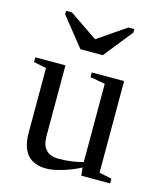

<svg xmlns="http://www.w3.org/2000/svg" viewBox="-107 -773 715 860"><g transform="rotate(15 250.0 -343.0)"><path d="M152.8 -130.9Q152.8 -46.9 231 -46.9Q291.5 -46.9 344.2 -62V-424.8L274.9 -437V-459H424.8V-34.2L482.9 -22V0H349.1L345.2 -37.1Q310.5 -18.1 265.1 -4.2Q219.7 9.8 189 9.8Q71.8 9.8 71.8 -125V-424.8L13.2 -437V-459H152.8ZM119.6 -695.8 250.5 -606.4 381.3 -695.8H408.7V-679.7L302.7 -546.4H198.7L92.3 -679.7V-695.8Z"/></g></svg>

Font: Times New Roman
Style: Regular
Weight: 400
Designer: Steve Matteson
Foundry: Ascender Corporation
Version: Version 2.00.3